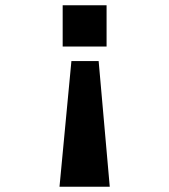

<svg xmlns="http://www.w3.org/2000/svg" viewBox="-20 -531 640 726"><path d="M353 -300 395 175H205L250 -300ZM383 -511V-355H217V-511Z"/></svg>

Font: Chivo Mono
Style: Bold
Weight: 700
Monospace: yes
Designer: Hector Gatti
Foundry: Omnibus-Type
Version: Version 1.008; ttfautohint (v1.8.4.7-5d5b)